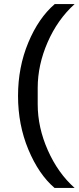

<svg xmlns="http://www.w3.org/2000/svg" viewBox="-20 -780 384 937"><path d="M246 137Q169 71 118.5 -50Q68 -171 68 -312Q68 -452 118 -572Q168 -692 247 -760H344Q261 -685 212.5 -574Q164 -463 164 -351V-271Q164 -158 213.5 -46.5Q263 65 344 137Z"/></svg>

Font: Anuphan Medium
Style: Regular
Weight: 500
Designer: Mike Abbink, Paul van der Laan, Pieter van Rosmalen, Mint Tantisuwanna
Foundry: Bold Monday; Cadson Demak
Version: Version 3.002;hotconv 1.0.109;makeotfexe 2.5.65596